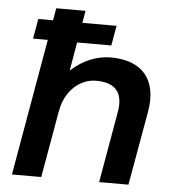

<svg xmlns="http://www.w3.org/2000/svg" viewBox="-52 -768 740 816"><g transform="rotate(5 318.0 -360.0)"><path d="M29 0H154L205 -290V-288C219 -370 280 -428 351 -428C439 -428 468 -381 454 -303L401 0H526L582 -316C606 -453 540 -532 405 -532C349 -532 289 -511 235 -461L256 -583H402L417 -668H271L280 -720H155L146 -668H83L68 -583H131Z"/></g></svg>

Font: Fixel Display SemiBold
Style: Italic
Weight: 600
Italic angle: -10°
Designer: AlfaBravo + MacPaw
Foundry: Kyrylo Tkachov, Marchela Mozhyna, Serhii Makarenko, Maria Weinstein, Zakhar Kryvoshyya
Version: Version 1.210;Glyphs 3.2 (3217)